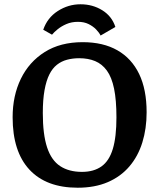

<svg xmlns="http://www.w3.org/2000/svg" viewBox="-20 -861 743 897"><path d="M356 -841Q413 -841 458 -813Q503 -785 519 -735L450 -695Q443 -709 429 -723.5Q415 -738 394 -748.5Q373 -759 344 -759Q314 -759 290 -748.5Q266 -738 249 -724Q232 -710 223 -699L182 -722Q201 -778 250 -809.5Q299 -841 356 -841ZM343 16Q196 16 117.5 -68.5Q39 -153 39 -313Q39 -414 77.5 -493Q116 -572 189 -618Q262 -664 366 -664Q462 -664 528.5 -626Q595 -588 630 -515.5Q665 -443 665 -336Q665 -260 645 -195.5Q625 -131 584.5 -83.5Q544 -36 483.5 -10Q423 16 343 16ZM363 -58Q418 -58 454 -83.5Q490 -109 507 -165Q524 -221 524 -313Q524 -393 513 -446.5Q502 -500 479.5 -531Q457 -562 424.5 -575.5Q392 -589 350 -589Q320 -589 293.5 -582Q267 -575 246 -558.5Q225 -542 210.5 -513Q196 -484 188 -439.5Q180 -395 180 -333Q180 -233 200 -172.5Q220 -112 261 -85Q302 -58 363 -58Z"/></svg>

Font: Faustina SemiBold
Style: Regular
Weight: 600
Designer: Alfonso Garcia
Foundry: http://www.omnibus-type.com
Version: Version 1.200